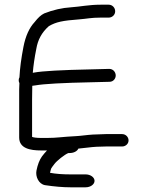

<svg xmlns="http://www.w3.org/2000/svg" viewBox="-20 -658 616 818"><path d="M443.2 -638H409.2C357.7 -638 323 -629.6 282.4 -626.9C245.2 -624.6 205.8 -615.8 168.4 -600.9C154.3 -594 142.1 -582.5 127.5 -563.9C104.6 -539.4 88.6 -503.7 79.9 -458.4C70.4 -409.3 64.9 -367.9 62.8 -328.3C59.3 -322.2 58 -312.9 62.7 -303.8C62.6 -295.8 62.3 -285.8 61.7 -277L61.7 -276.7V-72.3C61.7 -25.7 108.4 -17 155.2 -17H180.3C172.7 -8.9 164.3 0.9 158.7 8.5C147.8 23.9 140.3 44 135.4 68.5C130.3 94.3 144.7 125.6 171.3 130.8C211.7 136.9 248.8 140 279.8 140H344.8C365.6 140 382.8 127.5 382.8 112.5C382.8 97.5 365.6 85 344.8 85H279.8C246.3 85 218.2 82.8 193.1 78.2C199.1 55.7 194 64.4 212.1 40.3C222.2 26.9 255 0.4 271.3 -6H277.1C293.6 -6 308.9 -13.5 313.9 -24.9C324.2 -25.7 338.8 -27.2 354.4 -29.3C376.7 -32.3 405.4 -33.9 431.2 -33.9H500.2C514.6 -33.9 527.7 -44.7 527.7 -59.8C527.7 -74.1 515.8 -86.7 500.2 -86.7H430.9L375.5 -84.7C349.4 -83.2 326.2 -79.1 303.5 -78C243.2 -75 223.8 -70.3 180.4 -70.3H155.2C134.4 -70.3 121.2 -72.7 116.7 -74.8V-234L117.5 -292.5C121.3 -292.9 126.2 -293.6 131.3 -294.3C166.4 -300.6 247.6 -305.1 371.5 -307.6L446.4 -309.5C463.7 -309.5 473.4 -324.2 473 -337C472.7 -349.8 463.1 -364.5 445 -364.5L369.1 -362.5C241.8 -359.9 161.3 -355.4 125.4 -348.8C123.3 -348.4 122.9 -348.3 119.7 -347.8C122.2 -378.1 127.2 -413 134.5 -449C141.1 -488.3 157.5 -519.5 188 -546.5C219.1 -564.8 247.3 -570.2 317.7 -575.5C350.6 -578 367.4 -583 409.2 -583H443.2C457.6 -583 470.7 -594.3 470.7 -610C470.7 -624.9 458.8 -638 443.2 -638Z"/></svg>

Font: MewTooHand
Style: BdWide
Weight: 400
Designer: Mew Too, Robert Jablonski
Version: Version 0.77